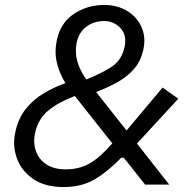

<svg xmlns="http://www.w3.org/2000/svg" viewBox="-20 -746 774 776"><path d="M237 10Q161.5 10 114.2 -22.5Q67 -55 48.5 -105.8Q30 -156.5 41.5 -210Q53 -266 83.2 -304.5Q113.5 -343 155.8 -368.2Q198 -393.5 244.5 -410Q220.5 -449 210 -491.8Q199.5 -534.5 209.5 -583Q224.5 -654 278.8 -690Q333 -726 402 -726Q453.5 -726 493 -702.2Q532.5 -678.5 551.2 -638.2Q570 -598 560 -548.5Q549.5 -498 519.8 -465.2Q490 -432.5 450 -411.2Q410 -390 368.5 -374L491.5 -218.5Q529 -263.5 564.8 -306Q600.5 -348.5 637 -392L700.5 -347Q657.5 -300 615.8 -255Q574 -210 533.5 -166Q566 -124.5 598.5 -83.2Q631 -42 664 0H566.5Q546 -26 524.2 -53.2Q502.5 -80.5 480.5 -108.5H470Q413.5 -50.5 361 -20.2Q308.5 10 237 10ZM290 -574.5Q274.5 -500.5 329 -425Q388.5 -448 430.8 -475.8Q473 -503.5 484 -558.5Q493 -604.5 466.5 -632.8Q440 -661 401.5 -661Q360 -661 329.8 -638.8Q299.5 -616.5 290 -574.5ZM121.5 -207.5Q113.5 -168.5 125.2 -135.2Q137 -102 167.2 -81.8Q197.5 -61.5 246 -61.5Q300 -61.5 342.2 -85.5Q384.5 -109.5 434 -166.5L282.5 -358Q218 -334 176 -300Q134 -266 121.5 -207.5Z"/></svg>

Font: Commissioner
Style: Italic
Weight: 400
Italic angle: -12°
Designer: Kostas Bartsokas
Foundry: Kostas Bartsokas
Version: Version 1.000; ttfautohint (v1.8.3)